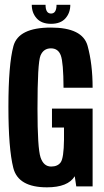

<svg xmlns="http://www.w3.org/2000/svg" viewBox="-20 -798 444 822"><path d="M181 4Q58 4 37 -79Q16 -162 16 -340.5Q16 -521.5 37.5 -600.8Q59 -680 198 -680Q333.5 -680 355 -601.8Q376.5 -523.5 376.5 -422.5H252Q251.5 -531 240.2 -561Q229 -591 198 -591Q166.5 -591 153.5 -560.5Q140.5 -530 140.5 -332.5Q140.5 -164 153.5 -124.5Q166.5 -85 199 -85Q227 -85 240 -103.2Q253 -121.5 254 -200V-252H202.5V-333H376.5V0H306.5L300 -43.5Q271 4 181 4ZM198.5 -696Q158 -696 137 -719.5Q116 -743 116 -777.5H175Q175 -740 198.5 -740Q222 -740 222 -777.5H281Q281 -743 260.2 -719.5Q239.5 -696 198.5 -696Z"/></svg>

Font: Anybody Condensed SemiBold
Style: Regular
Weight: 600
Width: 3
Designer: Tyler Finck
Foundry: Etcetera Type Company
Version: Version 1.010; ttfautohint (v1.8.3) -l 8 -r 50 -G 200 -x 14 